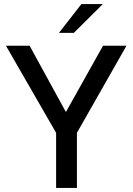

<svg xmlns="http://www.w3.org/2000/svg" viewBox="-20 -921 650 941"><path d="M255 -270 9 -697H125L303 -372L485 -697H600L357 -270V0H255ZM379 -901H484L342 -760H269Z"/></svg>

Font: Hanken Grotesk Medium
Style: Regular
Weight: 500
Designer: Alfredo Marco Pradil
Foundry: Hanken Design Co.
Version: Version 3.014